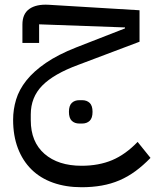

<svg xmlns="http://www.w3.org/2000/svg" viewBox="-20 -481 651 805"><path d="M322 304Q256 304 202.5 285Q149 266 112 229.5Q75 193 55 140.5Q35 88 35 21Q35 -22 47.5 -63.5Q60 -105 90.5 -143.5Q121 -182 172 -217Q223 -252 299 -282L504 -362V-366L144 -379V-301H74V-378Q74 -423 103 -443.5Q132 -464 184 -461L565 -438V-306L308 -209Q205 -171 157 -122Q109 -73 109 -1V23Q109 114 166.5 164Q224 214 322 214Q394 214 450 190.5Q506 167 557 114L611 181Q580 213 548 236.5Q516 260 481 275Q446 290 406.5 297Q367 304 322 304ZM313 37Q293 37 281 25.5Q269 14 269 -12Q269 -38 281 -49.5Q293 -61 313 -61H324Q344 -61 356 -49.5Q368 -38 368 -12Q368 14 356 25.5Q344 37 324 37Z"/></svg>

Font: IBM Plex Sans Arabic
Style: Regular
Weight: 400
Designer: Mike Abbink, Paul van der Laan, Pieter van Rosmalen, Wael Morcos, Khajak Apelian
Foundry: Bold Monday
Version: Version 1.005